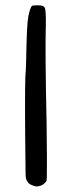

<svg xmlns="http://www.w3.org/2000/svg" viewBox="-20 -672 265 710"><path d="M98.6 -650.4Q101.6 -652.3 119.1 -652.3Q141.6 -653.3 146 -642.1Q150.4 -630.9 149.4 -577.1Q146.5 -480.5 152.3 -216.8Q154.3 -54.7 153.3 -32.2Q153.3 -10.7 152.3 -5.4Q151.4 0 146.5 3.9Q135.7 16.6 114.3 17.6Q106.4 16.6 95.7 11.7Q85 6.8 81.1 -1Q75.2 -8.8 74.7 -25.4Q74.2 -42 73.2 -157.2Q71.3 -384.8 75.2 -407.2Q76.2 -418 77.1 -468.8Q79.1 -584 85 -612.3Q91.8 -645.5 98.6 -650.4Z"/></svg>

Font: JasonHandwriting4
Style: Regular
Weight: 400
Version: Version 1.01.21